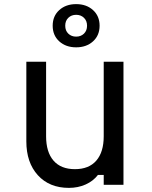

<svg xmlns="http://www.w3.org/2000/svg" viewBox="-20 -898 740 933"><path d="M580 -598V0H484V-48H456Q433 -18 396 -1.5Q359 15 315 15Q220 15 164 -46.5Q108 -108 108 -211V-598H204V-236Q204 -159 240 -117.5Q276 -76 344 -76Q412 -76 448 -117.5Q484 -159 484 -236V-598ZM350 -668Q300 -668 268 -697Q236 -726 236 -773Q236 -820 268 -849Q300 -878 350 -878Q400 -878 432 -849Q464 -820 464 -773Q464 -726 432 -697Q400 -668 350 -668ZM350 -720Q373 -720 388 -734.5Q403 -749 403 -773Q403 -797 388 -811.5Q373 -826 350 -826Q327 -826 312 -811.5Q297 -797 297 -773Q297 -749 312 -734.5Q327 -720 350 -720Z"/></svg>

Font: Martian Mono Light
Style: Regular
Weight: 300
Monospace: yes
Designer: Roman Shamin
Foundry: Evil Martians
Version: Version 1.000; ttfautohint (v1.8.4.7-5d5b)